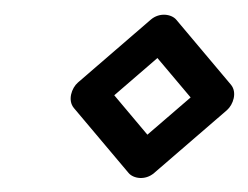

<svg xmlns="http://www.w3.org/2000/svg" viewBox="-20 -466 344 266"><path d="M138.3 -334 198.1 -385.6 244.1 -331 184.2 -279.4ZM88 -351.7C79.2 -344.1 73.4 -327 82.4 -316.3L158.2 -226.3C164.6 -218.7 181.1 -215.6 193.5 -226.3L294.3 -313.3C303.1 -320.9 308.9 -338 299.9 -348.7L224.2 -438.7C217.8 -446.3 201.2 -449.4 188.8 -438.7Z"/></svg>

Font: Tape
Style: Regular
Weight: 500
Foundry: Cannot Into Space Fonts
Version: Version 0.97